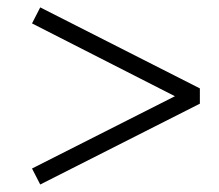

<svg xmlns="http://www.w3.org/2000/svg" viewBox="-20 -576 588 515"><path d="M516.1 -297.9 87.9 -81.1 65.9 -124 449.2 -317.9 65.9 -513.2 87.9 -556.2 516.1 -338.9Z"/></svg>

Font: Simonetta
Style: Regular
Weight: 400
Designer: Gayaneh Bagdasaryan
Foundry: BrownFox
Version: Version 1.001